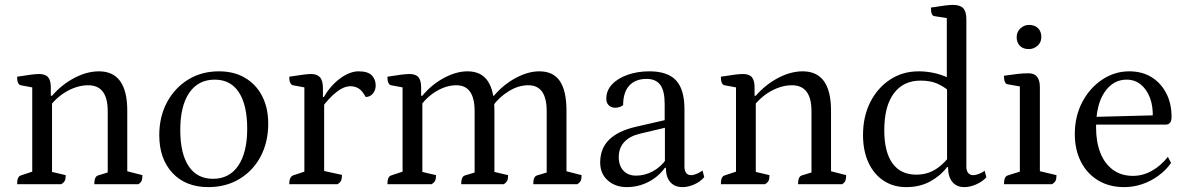

<svg xmlns="http://www.w3.org/2000/svg" viewBox="-20 -754 4853 786"><path d="M50 0Q50 -32 66 -36L123 -55L112 -38V-409L124 -394L65 -405Q50 -408 50 -440Q88 -446 107.5 -448.5Q127 -451 140 -451Q166 -451 177 -438Q188 -425 188 -396V-359L182 -362H193Q233 -408 284.5 -435Q336 -462 385 -462Q501 -462 501 -301V-43L489 -56L563 -37Q563 -22 560 -14.5Q557 -7 547 0H366Q366 -32 382 -36L431 -51L421 -34V-299Q421 -405 341 -405Q311 -405 281.5 -393.5Q252 -382 227 -362.5Q202 -343 185 -320L193 -339V-39L181 -53L249 -37Q249 -22 245.5 -14.5Q242 -7 231 0Z M833 12Q740 12 686 -46Q632 -104 632 -201Q632 -276 663.5 -335Q695 -394 750 -428Q805 -462 876 -462Q938 -462 983 -435.5Q1028 -409 1053 -361Q1078 -313 1078 -248Q1078 -172 1047 -113.5Q1016 -55 960.5 -21.5Q905 12 833 12ZM852 -22Q919 -22 955.5 -76Q992 -130 992 -227Q992 -324 958 -376Q924 -428 859 -428Q792 -428 755 -374.5Q718 -321 718 -222Q718 -125 752.5 -73.5Q787 -22 852 -22Z M1164 0Q1164 -30 1180 -36L1237 -55L1226 -38V-409L1238 -394L1179 -405Q1172 -407 1168 -415.5Q1164 -424 1164 -440Q1203 -446 1222 -448.5Q1241 -451 1254 -451Q1278 -451 1290 -437.5Q1302 -424 1302 -393V-351L1296 -357H1306Q1333 -404 1372.5 -433Q1412 -462 1448 -462Q1486 -462 1502 -445.5Q1518 -429 1518 -404Q1518 -385 1506.5 -371Q1495 -357 1477 -357Q1463 -383 1448 -392Q1433 -401 1415 -401Q1387 -401 1356 -376Q1325 -351 1300 -316L1307 -335V-39L1293 -57L1380 -38Q1380 -23 1376.5 -15Q1373 -7 1362 0Z M1566 0Q1566 -32 1582 -36L1639 -55L1628 -41V-409L1640 -394L1581 -405Q1566 -408 1566 -440Q1604 -446 1623.5 -448.5Q1643 -451 1656 -451Q1682 -451 1693 -438Q1704 -425 1704 -396V-359L1700 -362H1709Q1747 -408 1797.5 -435Q1848 -462 1894 -462Q1950 -462 1977 -422Q2004 -382 2004 -301V-39L1992 -53L2060 -37Q2060 -22 2056.5 -14.5Q2053 -7 2043 0H1868Q1868 -32 1884 -36L1934 -51L1923 -37V-299Q1923 -405 1848 -405Q1820 -405 1792 -393.5Q1764 -382 1740.5 -362.5Q1717 -343 1701 -320L1709 -339V-39L1697 -53L1765 -37Q1765 -22 1761.5 -14.5Q1758 -7 1747 0ZM2163 0Q2163 -32 2179 -36L2229 -51L2218 -37V-299Q2218 -405 2143 -405Q2102 -405 2062.5 -380.5Q2023 -356 1998 -321L1987 -362H2002Q2041 -408 2091.5 -435Q2142 -462 2188 -462Q2245 -462 2272 -422Q2299 -382 2299 -301V-43L2287 -56L2361 -37Q2361 -22 2357.5 -14.5Q2354 -7 2344 0Z M2546 12Q2499 12 2468 -15.5Q2437 -43 2437 -89Q2437 -146 2473.5 -182Q2510 -218 2583 -235L2714 -265L2701 -254V-329Q2701 -382 2683 -406.5Q2665 -431 2627 -431Q2581 -431 2556 -403.5Q2531 -376 2531 -324Q2526 -319 2517 -316Q2508 -313 2499 -313Q2482 -313 2472 -323Q2462 -333 2462 -350Q2462 -383 2485 -408Q2508 -433 2548.5 -447.5Q2589 -462 2639 -462Q2713 -462 2747.5 -425Q2782 -388 2782 -307V-72Q2782 -55 2789 -46Q2796 -37 2809 -37Q2820 -37 2833.5 -43Q2847 -49 2856 -56L2863 -29Q2847 -10 2822 1Q2797 12 2774 12Q2742 12 2724 -8.5Q2706 -29 2706 -67H2702Q2674 -29 2633 -8.5Q2592 12 2546 12ZM2584 -35Q2620 -35 2653 -53Q2686 -71 2708 -103L2702 -86V-236L2715 -234L2601 -207Q2558 -197 2535.5 -172.5Q2513 -148 2513 -111Q2513 -76 2532 -55.5Q2551 -35 2584 -35Z M2931 0Q2931 -32 2947 -36L3004 -55L2993 -38V-409L3005 -394L2946 -405Q2931 -408 2931 -440Q2969 -446 2988.5 -448.5Q3008 -451 3021 -451Q3047 -451 3058 -438Q3069 -425 3069 -396V-359L3063 -362H3074Q3114 -408 3165.5 -435Q3217 -462 3266 -462Q3382 -462 3382 -301V-43L3370 -56L3444 -37Q3444 -22 3441 -14.5Q3438 -7 3428 0H3247Q3247 -32 3263 -36L3312 -51L3302 -34V-299Q3302 -405 3222 -405Q3192 -405 3162.5 -393.5Q3133 -382 3108 -362.5Q3083 -343 3066 -320L3074 -339V-39L3062 -53L3130 -37Q3130 -22 3126.5 -14.5Q3123 -7 3112 0Z M3690 12Q3637 12 3597 -14.5Q3557 -41 3535 -89Q3513 -137 3513 -201Q3513 -277 3542.5 -335.5Q3572 -394 3623.5 -428Q3675 -462 3741 -462Q3772 -462 3802.5 -455.5Q3833 -449 3863 -435L3856 -420V-693L3868 -678L3805 -688Q3791 -689 3791 -723Q3829 -729 3849 -731.5Q3869 -734 3881 -734Q3910 -734 3923 -720.5Q3936 -707 3936 -676V-72Q3936 -55 3943.5 -46Q3951 -37 3964 -37Q3975 -37 3988.5 -42.5Q4002 -48 4011 -55L4018 -28Q4001 -10 3976 1Q3951 12 3928 12Q3896 12 3878.5 -9.5Q3861 -31 3861 -70H3857Q3831 -35 3788.5 -11.5Q3746 12 3690 12ZM3731 -39Q3760 -39 3784 -48Q3808 -57 3828.5 -74Q3849 -91 3867 -114L3857 -94V-404L3867 -380Q3842 -401 3815 -412.5Q3788 -424 3748 -424Q3678 -424 3639 -371.5Q3600 -319 3600 -221Q3600 -132 3633.5 -85.5Q3667 -39 3731 -39Z M4090 0Q4090 -32 4106 -36L4166 -55L4155 -41V-413L4167 -398L4105 -409Q4090 -411 4090 -444Q4124 -449 4146.5 -451.5Q4169 -454 4191 -454Q4237 -454 4237 -397V-43L4225 -56L4305 -37Q4305 -22 4301.5 -14.5Q4298 -7 4287 0ZM4192 -553Q4168 -553 4155 -566.5Q4142 -580 4142 -602Q4142 -624 4157.5 -638Q4173 -652 4192 -652Q4216 -652 4229.5 -638.5Q4243 -625 4243 -602Q4243 -581 4227.5 -567Q4212 -553 4192 -553Z M4582 12Q4521 12 4475.5 -15.5Q4430 -43 4405 -92Q4380 -141 4380 -205Q4380 -278 4410.5 -336Q4441 -394 4492 -428Q4543 -462 4603 -462Q4655 -462 4693.5 -438.5Q4732 -415 4754 -373Q4776 -331 4776 -276Q4776 -257 4769 -250.5Q4762 -244 4753 -244H4438V-275L4710 -282L4699 -271Q4701 -319 4687.5 -354Q4674 -389 4649.5 -408.5Q4625 -428 4592 -428Q4537 -428 4502 -377Q4467 -326 4467 -233Q4467 -173 4484.5 -128.5Q4502 -84 4536 -59Q4570 -34 4618 -34Q4658 -34 4695 -54.5Q4732 -75 4761 -112L4774 -87Q4753 -57 4722 -34.5Q4691 -12 4655.5 0Q4620 12 4582 12Z"/></svg>

Font: Pitagon Serif
Style: Regular
Weight: 400
Designer: Travis Tran
Foundry: Pitagon
Version: Version 1.000;gftools[0.9.26]